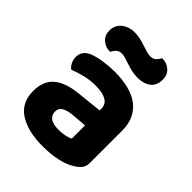

<svg xmlns="http://www.w3.org/2000/svg" viewBox="-206 -819 947 947"><g transform="rotate(45 267.5 -346.0)"><path d="M256 -97Q278 -97 299.5 -101.5Q321 -106 332 -113V-205L250 -198Q218 -195 198.5 -183.5Q179 -172 179 -149Q179 -125 197 -111Q215 -97 256 -97ZM250 -496Q302 -496 344.5 -485.5Q387 -475 417 -453Q447 -431 463.5 -397Q480 -363 480 -317V-91Q480 -65 466.5 -49.5Q453 -34 434 -23Q403 -4 358 6Q313 16 256 16Q153 16 92 -23.5Q31 -63 31 -144Q31 -213 72 -249Q113 -285 198 -294L331 -308V-319Q331 -351 305 -366Q279 -381 230 -381Q192 -381 155.5 -372Q119 -363 90 -351Q78 -359 69.5 -375.5Q61 -392 61 -411Q61 -455 107 -474Q136 -485 174.5 -490.5Q213 -496 250 -496ZM180 -703Q201 -703 220.5 -698.5Q240 -694 258 -688Q276 -682 291.5 -677.5Q307 -673 319 -673Q340 -673 351 -685.5Q362 -698 367 -708H372Q401 -708 422.5 -688Q444 -668 444 -636Q444 -594 417.5 -574Q391 -554 351 -554Q327 -554 307 -558.5Q287 -563 269.5 -569Q252 -575 237.5 -579.5Q223 -584 211 -584Q190 -584 179 -572Q168 -560 163 -549H159Q130 -549 108 -568.5Q86 -588 86 -621Q86 -642 94.5 -657.5Q103 -673 116.5 -683Q130 -693 146.5 -698Q163 -703 180 -703Z"/></g></svg>

Font: Baloo Thambi 2
Style: Bold
Weight: 700
Designer: Aadarsh Rajan and Ek Type
Foundry: Ek Type
Version: Version 1.640;hotconv 1.0.111;makeotfexe 2.5.65597; ttfautoh